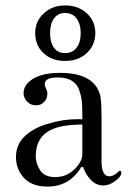

<svg xmlns="http://www.w3.org/2000/svg" viewBox="-20 -676 481 709"><path d="M220 -451Q171 -451 140.5 -480Q110 -509 110 -554Q110 -598 142 -627Q174 -656 220 -656Q269 -656 300.5 -627Q332 -598 332 -554Q332 -510 301 -480.5Q270 -451 220 -451ZM220 -480Q248 -480 263 -500Q278 -520 278 -554Q278 -587 263 -607.5Q248 -628 220 -628Q194 -628 179.5 -608Q165 -588 165 -554Q165 -520 179 -500Q193 -480 220 -480ZM155 13Q98 13 68.5 -19Q39 -51 39 -96Q39 -144 73.5 -175Q108 -206 161 -220Q212 -236 270 -236L284 -235V-254Q284 -284 282 -303Q280 -322 272 -344.5Q264 -367 244 -378.5Q224 -390 193 -390Q145 -390 145 -365Q145 -360 150 -349Q155 -338 155 -333Q155 -310 143 -300Q132 -287 112 -287Q94 -287 80 -301Q67 -315 67 -332Q67 -351 80 -367Q116 -407 201 -407Q296 -407 332 -361Q348 -340 351.5 -316Q355 -292 355 -235V-80Q355 -25 384 -25Q400 -25 416 -41Q417 -42 418 -43Q420 -45 422 -45Q428 -45 428 -38Q428 -24 405.5 -7.5Q383 9 362 9Q336 9 316.5 -10.5Q297 -30 287 -59H280Q237 13 155 13ZM184 -22Q225 -22 254.5 -50.5Q284 -79 284 -107V-216Q207 -216 167 -196Q112 -169 112 -99Q112 -73 128 -47.5Q144 -22 184 -22Z"/></svg>

Font: HK Venetian
Style: Regular
Weight: 400
Designer: Alfredo Marco Pradil
Foundry: Alfredo Marco Pradil
Version: Version 1.000;PS 001.000;hotconv 1.0.88;makeotf.lib2.5.64775